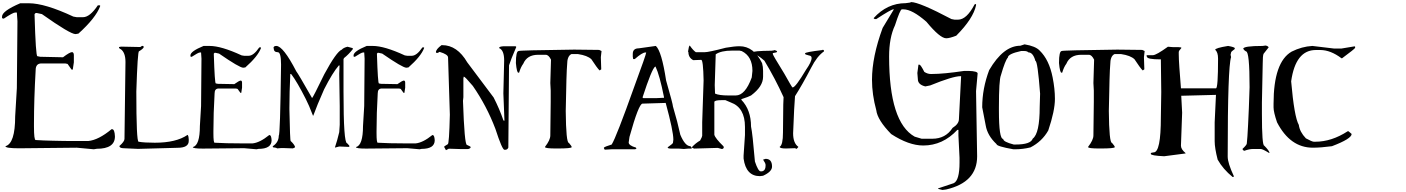

<svg xmlns="http://www.w3.org/2000/svg" viewBox="-20 -1450 13801 1885"><path d="M178.7 -1418Q0 -1341.8 0 -1287.1V-1271.5L16.6 -1266.6Q107.4 -1327.1 128.9 -1327.1H145.5L151.4 -1241.2L145.5 -585L128.9 -307.6Q128.9 -41 33.2 -14.6Q33.2 5.9 168 5.9L733.4 0L901.4 15.6L929.7 10.7Q1108.4 10.7 1108.4 -110.4Q1105.5 -181.6 1080.1 -181.6H1075.2Q947.3 -75.2 845.7 -65.4H727.5Q603.5 -65.4 499 -68.4Q403.3 -70.3 330.1 -75.2Q313.5 -75.2 313.5 -206.1V-236.3Q313.5 -473.6 330.1 -761.7Q330.1 -827.1 386.7 -827.1H621.1L643.6 -822.3L682.6 -766.6H694.3L705.1 -837.9V-908.2Q705.1 -934.6 688.5 -938.5Q665 -938.5 598.6 -887.7L375 -892.6L346.7 -898.4Q331.1 -898.4 319.3 -1301.8V-1311.5L330.1 -1322.3H341.8L391.6 -1311.5Q668.9 -1115.2 721.7 -1115.2L750 -1120.1Q918.9 -1272.5 962.9 -1387.7V-1397.5H940.4Q862.3 -1281.2 794.9 -1281.2H733.4L700.2 -1287.1Q420.9 -1418 262.7 -1418Z M1374 -999 1357.4 -988.3 1168.9 -992.2 1148.4 -988.3V-981.4Q1156.2 -967.8 1165 -967.8Q1211.9 -934.6 1211.9 -840.8L1202.1 -85.9Q1202.1 -60.5 1152.3 -16.6Q1152.3 2 1185.5 4.9L1335 11.7L1723.6 1Q1833 1 1833 -66.4V-80.1Q1833 -109.4 1823.2 -125H1820.3Q1709 -48.8 1500 -48.8Q1394.5 -48.8 1340.8 -58.6Q1318.4 -58.6 1318.4 -551.8Q1331.1 -946.3 1344.7 -946.3Q1382.8 -968.8 1390.6 -985.4V-992.2L1384.8 -999Z M1978.5 -999Q1849.6 -946.3 1849.6 -906.2V-895.5L1861.3 -891.6Q1926.8 -934.6 1942.4 -934.6H1954.1L1958 -874L1954.1 -409.2L1942.4 -212.9Q1942.4 -23.4 1873 -5.9Q1873 8.8 1970.7 8.8L2377 4.9L2498 15.6L2517.6 11.7Q2646.5 11.7 2646.5 -73.2Q2643.6 -124 2626 -124H2623Q2530.3 -48.8 2458 -42H2373Q2285.2 -42 2208 -43.9Q2140.6 -45.9 2086.9 -48.8Q2075.2 -48.8 2075.2 -141.6V-163.1Q2075.2 -336.9 2086.9 -534.2Q2086.9 -581.1 2127.9 -581.1H2295.9L2312.5 -577.1L2340.8 -538.1H2348.6L2356.4 -588.9V-638.7Q2356.4 -656.2 2344.7 -659.2Q2329.1 -659.2 2280.3 -624L2119.1 -627L2098.6 -630.9Q2087.9 -630.9 2079.1 -917V-923.8L2086.9 -931.6H2095.7L2130.9 -923.8Q2331.1 -785.2 2368.2 -785.2L2388.7 -788.1Q2510.7 -895.5 2542 -977.5V-984.4H2525.4Q2469.7 -902.3 2420.9 -902.3H2377L2352.5 -906.2Q2152.3 -999 2038.1 -999Z M2665 -977.5H2667Q2667 -937.5 2707 -937.5Q2739.3 -937.5 2739.3 -815.4Q2730.5 -119.1 2716.8 -119.1Q2716.8 -52.7 2658.2 -14.6V-7.8L2661.1 -3.9Q2695.3 0 2700.2 6.8L2737.3 3.9H2772.5L2855.5 6.8Q2877 0 2877 -7.8Q2868.2 -34.2 2834 -65.4Q2827.1 -65.4 2821.3 -376V-393.6Q2821.3 -540 2830.1 -724.6L2839.8 -721.7Q2897.5 -645.5 2981.4 -479.5Q3011.7 -421.9 3052.7 -314.5H3055.7Q3074.2 -365.2 3099.6 -427.7Q3127.9 -496.1 3162.1 -573.2Q3246.1 -738.3 3306.6 -807.6H3313.5L3310.5 -724.6L3315.4 -408.2V-224.6L3310.5 -152.3Q3291 -69.3 3268.6 -3.9V-1L3310.5 -11.7L3406.2 -7.8L3411.1 -14.6Q3411.1 -20.5 3387.7 -43.9Q3352.5 -43.9 3352.5 -548.8V-869.1L3357.4 -879.9Q3403.3 -916 3443.4 -966.8V-977.5L3391.6 -991.2Q3351.6 -981.4 3335.9 -962.9Q3283.2 -942.4 3164.1 -721.7Q3052.7 -492.2 3043.9 -487.3Q2907.2 -727.5 2888.7 -750Q2759.8 -999 2692.4 -999Q2665 -999 2665 -977.5Z M3580.1 -999Q3451.2 -946.3 3451.2 -906.2V-895.5L3462.9 -891.6Q3528.3 -934.6 3543.9 -934.6H3555.7L3559.6 -874L3555.7 -409.2L3543.9 -212.9Q3543.9 -23.4 3474.6 -5.9Q3474.6 8.8 3572.3 8.8L3978.5 4.9L4099.6 15.6L4119.1 11.7Q4248 11.7 4248 -73.2Q4245.1 -124 4227.5 -124H4224.6Q4131.8 -48.8 4059.6 -42H3974.6Q3886.7 -42 3809.6 -43.9Q3742.2 -45.9 3688.5 -48.8Q3676.8 -48.8 3676.8 -141.6V-163.1Q3676.8 -336.9 3688.5 -534.2Q3688.5 -581.1 3729.5 -581.1H3897.5L3914.1 -577.1L3942.4 -538.1H3950.2L3958 -588.9V-638.7Q3958 -656.2 3946.3 -659.2Q3930.7 -659.2 3881.8 -624L3720.7 -627L3700.2 -630.9Q3689.5 -630.9 3680.7 -917V-923.8L3688.5 -931.6H3697.3L3732.4 -923.8Q3932.6 -785.2 3969.7 -785.2L3990.2 -788.1Q4112.3 -895.5 4143.6 -977.5V-984.4H4127Q4071.3 -902.3 4022.5 -902.3H3978.5L3954.1 -906.2Q3753.9 -999 3639.6 -999Z M4314.5 -1006.8Q4259.8 -965.8 4259.8 -937.5L4266.6 -929.7H4269.5Q4281.2 -929.7 4293.9 -940.4H4296.9Q4378.9 -916 4378.9 -885.7L4396.5 -324.2Q4389.6 -34.2 4376 -34.2L4341.8 -12.7V-4.9L4358.4 24.4L4386.7 9.8L4508.8 13.7H4567.4Q4593.8 13.7 4601.6 -4.9Q4601.6 -11.7 4564.5 -27.3Q4540 -27.3 4525.4 -460L4529.3 -496.1V-680.7L4533.2 -698.2Q4544.9 -698.2 4622.1 -606.4Q4757.8 -411.1 4843.8 -184.6Q4910.2 20.5 4932.6 20.5H4939.5Q4961.9 20.5 4970.7 -1L4977.5 -808.6Q4994.1 -862.3 5048.8 -989.3L5042 -996.1H4925.8Q4880.9 -993.2 4880.9 -981.4V-977.5Q4929.7 -957 4929.7 -856.4L4921.9 -533.2L4932.6 -265.6H4925.8L4921.9 -269.5Q4883.8 -380.9 4826.2 -493.2L4567.4 -837.9Q4468.8 -1006.8 4321.3 -1006.8Z M5617.2 -962.9Q5072.3 -956.1 5072.3 -949.2Q5044.9 -949.2 5044.9 -831.1Q5053.7 -736.3 5069.3 -736.3H5076.2Q5092.8 -792 5117.2 -824.2Q5154.3 -912.1 5262.7 -912.1H5337.9Q5366.2 -912.1 5389.6 -864.3L5382.8 -634.8L5386.7 -560.5V-452.1L5382.8 -120.1Q5382.8 -75.2 5331.1 -8.8V-5.9Q5331.1 7.8 5441.4 7.8H5451.2Q5592.8 7.8 5592.8 -5.9Q5592.8 -15.6 5565.4 -46.9Q5537.1 -46.9 5534.2 -360.4Q5541 -748 5547.9 -814.5Q5547.9 -899.4 5589.8 -918.9H5655.3Q5747.1 -905.3 5786.1 -868.2Q5841.8 -783.2 5865.2 -759.8H5869.1L5882.8 -769.5L5878.9 -888.7L5885.7 -949.2L5862.3 -960Z M6252 -975.6Q6192.4 -975.6 6192.4 -920.9V-893.6L6196.3 -870.1H6211.9Q6285.2 -934.6 6315.4 -934.6H6324.2Q6324.2 -917 6208 -601.6Q6030.3 -102.5 5985.4 -31.2Q5918.9 -10.7 5909.2 -1V5.9L5917 19.5L5985.4 15.6H6215.8L6228.5 8.8L6223.6 -1Q6152.3 -21.5 6152.3 -51.8L6160.2 -106.4Q6251 -432.6 6288.1 -432.6L6515.6 -439.5Q6590.8 -163.1 6590.8 -79.1L6586.9 -47.9Q6586.9 -40 6535.2 -3.9V-1Q6538.1 8.8 6567.4 8.8H6642.6L6694.3 12.7L6738.3 8.8H6770.5V-1L6758.8 -14.6Q6706.1 -14.6 6659.2 -127Q6632.8 -250 6586.9 -404.3Q6586.9 -425.8 6519.5 -660.2Q6475.6 -948.2 6418.9 -999ZM6288.1 -493.2Q6379.9 -775.4 6412.1 -795.9H6416Q6456.1 -711.9 6499 -496.1V-490.2L6418.9 -486.3H6295.9Z M6734.4 -941.4H6738.3Q6738.3 -883.8 6786.1 -859.4L6864.3 -862.3Q6883.8 -862.3 6887.7 -660.2L6874 -250V-117.2Q6874 -107.4 6853.5 -70.3Q6810.5 -45.9 6772.5 -4.9Q6772.5 1 6793.9 8.8L7027.3 2L7066.4 12.7Q7083 12.7 7086.9 -4.9H7084V-12.7Q7002 -91.8 6993.2 -127V-448.2Q6993.2 -466.8 7066.4 -466.8H7101.6L7154.3 -444.3Q7293.9 -394.5 7293.9 -204.1V-124L7280.3 77.1V106.4Q7303.7 279.3 7440.4 279.3L7471.7 275.4Q7559.6 235.4 7559.6 185.5Q7559.6 109.4 7496.1 109.4L7471.7 117.2Q7496.1 153.3 7496.1 168V178.7Q7496.1 223.6 7461.9 232.4H7448.2Q7423.8 232.4 7391.6 135.7Q7368.2 -141.6 7353.5 -207Q7353.5 -371.1 7258.8 -469.7V-476.6Q7331.1 -500 7353.5 -512.7Q7471.7 -600.6 7471.7 -696.3V-753.9Q7471.7 -794.9 7461.9 -830.1Q7379.9 -996.1 7241.2 -996.1Q7190.4 -996.1 7105.5 -981.4Q6937.5 -937.5 6898.4 -937.5H6811.5Q6784.2 -956.1 6752 -1002.9Q6743.2 -1002.9 6734.4 -941.4ZM7006.8 -917Q7060.5 -953.1 7165 -953.1H7241.2L7262.7 -948.2Q7367.2 -896.5 7367.2 -753.9L7360.4 -689.5Q7295.9 -512.7 7203.1 -512.7H7132.8Q7039.1 -512.7 7000 -531.2L6997.1 -614.3Z M8056.6 -959Q7883.8 -938.5 7883.8 -925.8V-921.9Q7883.8 -914.1 7922.9 -905.3Q7948.2 -902.3 7948.2 -880.9Q7948.2 -843.8 7893.6 -765.6Q7790 -591.8 7762.7 -591.8H7759.8Q7753.9 -594.7 7679.7 -727.5Q7567.4 -909.2 7567.4 -918.9V-928.7Q7609.4 -934.6 7609.4 -942.4Q7609.4 -952.1 7581.1 -959V-956.1L7555.7 -952.1Q7370.1 -950.2 7370.1 -935.5V-928.7L7373 -925.8Q7415 -914.1 7484.4 -854.5Q7591.8 -675.8 7672.9 -496.1L7669.9 -423.8L7667 -148.4Q7667 -26.4 7634.8 -8.8Q7634.8 7.8 7695.3 7.8L7785.2 4.9L7800.8 11.7L7817.4 -5.9V-8.8Q7766.6 -44.9 7766.6 -141.6Q7777.3 -420.9 7785.2 -505.9Q7856.4 -617.2 7944.3 -786.1Q8000 -896.5 8069.3 -945.3V-952.1Q8069.3 -959 8056.6 -962.9Z M8871.1 -1418.9Q8689.5 -1418.9 8556.6 -1271.5L8567.4 -1262.7H8583Q8729.5 -1358.4 8751 -1358.4H8755.9L8645.5 -1175.8Q8541 -891.6 8541 -667Q8541 -521.5 8583 -368.2Q8594.7 -271.5 8729.5 -133.8Q8902.3 -21.5 9043.9 -21.5Q9236.3 -21.5 9378.9 -174.8H9389.6V-119.1L9400.4 99.6V145.5Q9400.4 322.3 9342.8 348.6L9190.4 399.4V404.3L9232.4 415L9269.5 410.2Q9573.2 339.8 9573.2 85L9562.5 -555.7L9578.1 -728.5Q9578.1 -751 9489.3 -753.9H9447.3Q9244.1 -723.6 9127.9 -723.6H9117.2Q9086.9 -723.6 9054.7 -744.1Q9019.5 -813.5 9006.8 -815.4H8997.1L8986.3 -733.4L8991.2 -672.9Q8991.2 -619.1 9064.5 -601.6L9112.3 -611.3Q9335 -702.1 9410.2 -702.1H9416L9394.5 -281.2Q9394.5 -233.4 9332 -194.3Q9263.7 -87.9 9132.8 -87.9H9028.3L8960 -108.4Q8709 -249 8709 -895.5Q8709 -1080.1 8766.6 -1201.2Q8817.4 -1358.4 8834 -1358.4H8849.6Q8935.5 -1358.4 9075.2 -1236.3Q9209 -1074.2 9269.5 -1074.2Q9302.7 -1074.2 9368.2 -1099.6Q9536.1 -1268.6 9562.5 -1398.4V-1409.2H9551.8L9546.9 -1404.3Q9469.7 -1256.8 9384.8 -1256.8H9352.5L9321.3 -1262.7Q9004.9 -1429.7 8923.8 -1429.7Q8923.8 -1423.8 8871.1 -1418.9Z M9997.1 -1001Q9831.1 -1001 9691.4 -761.7Q9623 -580.1 9623 -396.5L9657.2 -219.7Q9673.8 -119.1 9763.7 -35.2Q9763.7 -13.7 9928.7 15.6H9947.3Q10022.5 15.6 10096.7 -2.9Q10210 -60.5 10271.5 -168.9Q10336.9 -362.3 10336.9 -479.5Q10336.9 -577.1 10314.5 -689.5Q10280.3 -863.3 10187.5 -953.1Q10146.5 -997.1 10039.1 -1014.6ZM9787.1 -396.5Q9787.1 -664.1 9806.6 -710.9Q9849.6 -859.4 9875 -884.8Q9875 -920.9 10004.9 -949.2H10035.2Q10063.5 -949.2 10077.1 -935.5Q10122.1 -935.5 10145.5 -851.6Q10167 -851.6 10191.4 -530.3L10187.5 -400.4Q10187.5 -139.6 10119.1 -88.9Q10099.6 -31.2 9952.1 -31.2H9932.6Q9829.1 -57.6 9829.1 -85.9Q9787.1 -85.9 9787.1 -363.3Z M10949.2 -962.9Q10404.3 -956.1 10404.3 -949.2Q10377 -949.2 10377 -831.1Q10385.7 -736.3 10401.4 -736.3H10408.2Q10424.8 -792 10449.2 -824.2Q10486.3 -912.1 10594.7 -912.1H10669.9Q10698.2 -912.1 10721.7 -864.3L10714.8 -634.8L10718.8 -560.5V-452.1L10714.8 -120.1Q10714.8 -75.2 10663.1 -8.8V-5.9Q10663.1 7.8 10773.4 7.8H10783.2Q10924.8 7.8 10924.8 -5.9Q10924.8 -15.6 10897.5 -46.9Q10869.1 -46.9 10866.2 -360.4Q10873 -748 10879.9 -814.5Q10879.9 -899.4 10921.9 -918.9H10987.3Q11079.1 -905.3 11118.2 -868.2Q11173.8 -783.2 11197.3 -759.8H11201.2L11214.8 -769.5L11210.9 -888.7L11217.8 -949.2L11194.3 -960Z M11910.2 -960.9Q11938.5 -938.5 11938.5 -874Q11938.5 -583 11918 -583H11574.2Q11563.5 -711.9 11558.6 -788.1Q11552.7 -874 11552.7 -918.9V-938.5Q11552.7 -952.1 11577.1 -976.6V-984.4L11548.8 -987.3H11496.1L11446.3 -991.2Q11331.1 -908.2 11298.8 -908.2H11237.3V-896.5L11241.2 -892.6Q11241.2 -867.2 11373 -867.2H11377L11380.9 -544.9L11377 -298.8Q11377 45.9 11306.6 45.9Q11278.3 47.9 11278.3 56.6V60.5Q11278.3 78.1 11409.2 84L11619.1 56.6V52.7Q11574.2 15.6 11574.2 -19.5L11585.9 -343.8L11577.1 -509.8L11918 -518.6L11905.3 -249V-63.5Q11905.3 2.9 11934.6 117.2Q11987.3 210.9 12082 288.1L12093.8 284.2V280.3Q12033.2 150.4 12033.2 87.9V76.2Q12033.2 -788.1 12066.4 -889.6L12061.5 -912.1L12066.4 -934.6Q12066.4 -943.4 12102.5 -968.8V-976.6Q12102.5 -987.3 12037.1 -999Q11910.2 -978.5 11910.2 -960.9Z M12377 -999Q12185.5 -999 12185.5 -970.7Q12198.2 -952.1 12212.9 -945.3Q12248 -945.3 12248 -593.8Q12241.2 -370.1 12233.4 -225.6Q12226.6 -88.9 12220.7 -41Q12220.7 -27.3 12177.7 12.7Q12186.5 30.3 12197.3 30.3Q12244.1 12.7 12283.2 12.7H12357.4Q12376 12.7 12439.5 51.8H12443.4Q12443.4 32.2 12392.6 -19.5Q12369.1 -19.5 12369.1 -332V-443.4L12377 -827.1Q12377 -899.4 12384.8 -920.9L12435.5 -985.4Q12426.8 -1000 12404.3 -1002.9Z M12864.3 -999Q12760.7 -993.2 12661.1 -943.4Q12483.4 -840.8 12483.4 -431.6V-395.5Q12483.4 -349.6 12517.6 -249Q12646.5 0 12869.1 0Q12947.3 0 13056.6 -14.6Q13250 -87.9 13250 -134.8L13219.7 -161.1H13210.9Q13052.7 -58.6 12893.6 -58.6H12878.9Q12861.3 -58.6 12800.8 -91.8Q12740.2 -155.3 12731.4 -223.6Q12686.5 -302.7 12656.2 -651.4Q12699.2 -959 12898.4 -959H12942.4Q13043 -959 13150.4 -877.9H13156.2Q13283.2 -971.7 13284.2 -980.5V-991.2L13279.3 -995.1L13150.4 -973.6H13076.2Z"/></svg>

Font: Elementary Gothic 
Style: Regular
Weight: 400
Designer: Bill Roach / W.K. Roach
Version: Version 1.00 April 18, 2012, initial release